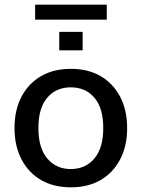

<svg xmlns="http://www.w3.org/2000/svg" viewBox="-20 -791 605 820"><path d="M283 9Q209 9 155.5 -22Q102 -53 72 -110Q42 -167 42 -244Q42 -322 72 -378.5Q102 -435 155.5 -466Q209 -497 283 -497Q356 -497 409.5 -466Q463 -435 493 -378Q523 -321 523 -244Q523 -167 493 -110Q463 -53 409.5 -22Q356 9 283 9ZM282 -69Q345 -69 383 -114Q421 -159 421 -244Q421 -330 383 -374Q345 -418 282 -418Q220 -418 182 -374Q144 -330 144 -244Q144 -159 182 -114Q220 -69 282 -69ZM130 -707V-771H436V-707ZM233 -576V-655H333V-576Z"/></svg>

Font: Nunito Sans 12pt SemiBold
Style: Regular
Weight: 600
Designer: Vernon Adams
Foundry: Vernon Adams
Version: Version 3.101;gftools[0.9.27]